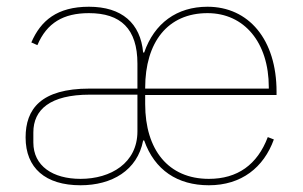

<svg xmlns="http://www.w3.org/2000/svg" viewBox="-20 -538 901 570"><path d="M388 -257V-148C388 -54 309 -7 219 -7C137 -7 79 -45 79 -115V-145C79 -212 128 -257 247 -257ZM411 -275V-277C411 -413 478 -499 596 -499C705 -499 778 -412 778 -279V-275ZM600 -7C480 -7 411 -93 411 -229V-256H801V-266C801 -421 718 -518 596 -518C505 -518 438 -469 408 -382H405C397 -469 342 -518 244 -518C150 -518 101 -477 73 -412L91 -404C119 -470 168 -499 244 -499C338 -499 388 -453 388 -349V-275H246C101 -275 56 -214 56 -130C56 -39 115 12 219 12C312 12 388 -32 405 -121H408C439 -33 507 12 600 12C697 12 763 -41 793 -124L775 -131C744 -49 685 -7 600 -7Z"/></svg>

Font: IBM Plex Sans Thai Looped Thin
Style: Regular
Weight: 100
Designer: Mike Abbink, Paul van der Laan, Pieter van Rosmalen, Ben Mitchell, Mark Frömberg
Foundry: Bold Monday
Version: Version 1.1